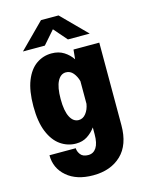

<svg xmlns="http://www.w3.org/2000/svg" viewBox="-133 -786 816 1072"><g transform="rotate(-15 275.0 -250.0)"><path d="M223.5 11Q175 11 134.5 -17Q94 -45 70 -103Q46 -161 46 -251Q46 -341 69 -398.5Q92 -456 131.5 -483.5Q171 -511 219.5 -511Q261 -511 290.5 -492.2Q320 -473.5 339 -445L344.5 -500H493.5V-22.5Q493.5 90.5 432.5 148.8Q371.5 207 270 207Q174.5 207 118.2 158.8Q62 110.5 62 35.5H214Q214 53.5 227.5 72Q241 90.5 272.5 90.5Q302.5 90.5 319.2 64.8Q336 39 336 -12.5V-52Q316.5 -25 288.8 -7Q261 11 223.5 11ZM203.5 -251Q203.5 -182.5 221.8 -147.2Q240 -112 271.5 -112Q296 -112 313.2 -133.8Q330.5 -155.5 336 -188.5V-319.5Q328.5 -347.5 311.8 -367.8Q295 -388 270 -388Q239.5 -388 221.5 -353.8Q203.5 -319.5 203.5 -251ZM69 -562.5 211.5 -705.5H313L455 -562.5H329L262.5 -639L195.5 -562.5Z"/></g></svg>

Font: Trispace SemiCondensed
Style: Bold
Weight: 700
Width: 4
Designer: Tyler Finck
Foundry: Etcetera Type Company
Version: Version 1.210; ttfautohint (v1.8.3)